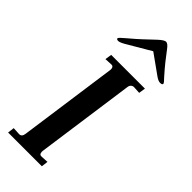

<svg xmlns="http://www.w3.org/2000/svg" viewBox="-265 -859 897 897"><g transform="rotate(45 183.0 -411.0)"><path d="M56 -31Q73 -31 76 -53L145 -545V-550Q145 -557 141.5 -561.5Q138 -566 131 -566L93 -564L98 -597H321L316 -564L280 -566Q271 -566 265 -560Q259 -554 258 -545L189 -53V-48Q189 -30 204 -31L241 -33L237 0H14L18 -33ZM64 -673Q64 -678 93 -702Q131 -734 150 -752L201 -800Q225 -822 236 -822Q248 -822 264 -800L301 -752Q321 -727 347 -698Q366 -679 366 -674Q366 -666 352 -666Q340 -666 323 -678L225 -748L106 -678Q85 -666 75 -666Q64 -666 64 -673Z"/></g></svg>

Font: Unna Medium
Style: Italic
Weight: 500
Italic angle: -8.05°
Designer: Jorge de Buen Unna
Foundry: Omnibus-Type
Version: Version 2.008